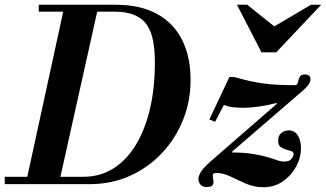

<svg xmlns="http://www.w3.org/2000/svg" viewBox="-54 -774 1370 807"><path d="M-34 0V-31H297Q365 -31 420 -64.5Q475 -98 514.5 -161Q554 -224 575.5 -313Q597 -402 597 -513Q597 -560 590 -599.5Q583 -639 565 -667Q547 -695 513 -710Q479 -725 426 -725H109V-754H431Q535 -754 605 -716Q675 -678 711 -607Q747 -536 747 -438Q747 -350 716 -271.5Q685 -193 627.5 -131.5Q570 -70 492.5 -35Q415 0 322 0ZM54 0 218 -754H361L193 0ZM814 12Q798 12 789 2.5Q780 -7 780 -22Q780 -36 793 -55.5Q806 -75 850 -112L1110 -338L1108 -341Q1070 -331 1033.5 -326Q997 -321 969 -321Q947 -321 927.5 -323Q908 -325 887 -333L850 -262L826 -272L910 -450H932Q963 -441 993.5 -434Q1024 -427 1055 -423Q1086 -419 1118 -417.5Q1150 -416 1185 -416Q1194 -416 1196.5 -423Q1199 -430 1201 -438.5Q1203 -447 1208 -454Q1213 -461 1227 -461Q1251 -461 1251 -440Q1251 -432 1245 -421.5Q1239 -411 1221 -395L922 -137V-133Q973 -133 1009 -127Q1045 -121 1069 -114Q1093 -107 1109.5 -101Q1126 -95 1141 -95Q1163 -95 1171.5 -107Q1180 -119 1180 -127Q1180 -136 1170 -139Q1160 -142 1147.5 -145.5Q1135 -149 1125 -156.5Q1115 -164 1115 -183Q1115 -205 1129 -215.5Q1143 -226 1160 -226Q1184 -226 1197.5 -205Q1211 -184 1211 -152Q1211 -111 1190.5 -73.5Q1170 -36 1134.5 -11.5Q1099 13 1053 13Q1014 13 980 -2Q946 -17 915 -32Q884 -47 855 -47Q841 -47 840.5 -38Q840 -29 842.5 -17.5Q845 -6 840.5 3Q836 12 814 12ZM1045 -554 942 -754H985L1099 -663L1253 -754H1296L1107 -554Z"/></svg>

Font: Libre Bodoni SemiBold
Style: Italic
Weight: 600
Italic angle: -13°
Version: Version 2.003